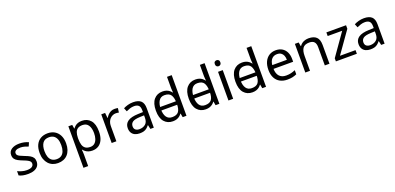

<svg xmlns="http://www.w3.org/2000/svg" viewBox="13 -1947 6942 3374"><g transform="rotate(-20 3484.5 -260.0)"><path d="M434 -148Q434 -96 408 -61Q382 -26 334 -8Q286 10 220 10Q164 10 123.5 1Q83 -8 52 -24V-104Q84 -88 129.5 -74.5Q175 -61 222 -61Q289 -61 319 -82.5Q349 -104 349 -140Q349 -160 338 -176Q327 -192 298.5 -208Q270 -224 217 -244Q165 -264 128 -284Q91 -304 71 -332Q51 -360 51 -404Q51 -472 106.5 -509Q162 -546 252 -546Q301 -546 343.5 -536.5Q386 -527 423 -510L393 -440Q359 -454 322 -464Q285 -474 246 -474Q192 -474 163.5 -456.5Q135 -439 135 -409Q135 -387 148 -371.5Q161 -356 191.5 -341.5Q222 -327 273 -307Q324 -288 360 -268Q396 -248 415 -219.5Q434 -191 434 -148Z M1030 -269Q1030 -202 1012.5 -150.5Q995 -99 962.5 -63Q930 -27 883.5 -8.5Q837 10 780 10Q727 10 682 -8.5Q637 -27 604 -63Q571 -99 552.5 -150.5Q534 -202 534 -269Q534 -358 564 -419.5Q594 -481 650 -513.5Q706 -546 783 -546Q856 -546 911.5 -513.5Q967 -481 998.5 -419.5Q1030 -358 1030 -269ZM625 -269Q625 -206 641.5 -159.5Q658 -113 693 -88Q728 -63 782 -63Q836 -63 871 -88Q906 -113 922.5 -159.5Q939 -206 939 -269Q939 -333 922 -378Q905 -423 870.5 -447.5Q836 -472 781 -472Q699 -472 662 -418Q625 -364 625 -269Z M1424 -546Q1523 -546 1583.5 -477Q1644 -408 1644 -269Q1644 -178 1616.5 -115.5Q1589 -53 1539.5 -21.5Q1490 10 1423 10Q1382 10 1350 -1Q1318 -12 1295.5 -29.5Q1273 -47 1257 -68H1251Q1253 -51 1255 -25Q1257 1 1257 20V240H1169V-536H1241L1253 -463H1257Q1273 -486 1295.5 -505Q1318 -524 1349.5 -535Q1381 -546 1424 -546ZM1408 -472Q1354 -472 1321 -451.5Q1288 -431 1273 -390Q1258 -349 1257 -286V-269Q1257 -203 1271 -157Q1285 -111 1318.5 -87Q1352 -63 1410 -63Q1459 -63 1490.5 -90Q1522 -117 1537.5 -163.5Q1553 -210 1553 -270Q1553 -362 1517.5 -417Q1482 -472 1408 -472Z M2034 -546Q2049 -546 2066.5 -544.5Q2084 -543 2097 -540L2086 -459Q2073 -462 2057.5 -464Q2042 -466 2028 -466Q1997 -466 1969 -453Q1941 -440 1919 -416.5Q1897 -393 1884.5 -360Q1872 -327 1872 -286V0H1784V-536H1856L1866 -438H1870Q1887 -468 1911 -492.5Q1935 -517 1966 -531.5Q1997 -546 2034 -546Z M2380 -545Q2478 -545 2525 -502Q2572 -459 2572 -365V0H2508L2491 -76H2487Q2464 -47 2439.5 -27.5Q2415 -8 2383.5 1Q2352 10 2307 10Q2259 10 2220.5 -7Q2182 -24 2160 -59.5Q2138 -95 2138 -149Q2138 -229 2201 -272.5Q2264 -316 2395 -320L2486 -323V-355Q2486 -422 2457 -448Q2428 -474 2375 -474Q2333 -474 2295 -461.5Q2257 -449 2224 -433L2197 -499Q2232 -518 2280 -531.5Q2328 -545 2380 -545ZM2406 -259Q2306 -255 2267.5 -227Q2229 -199 2229 -148Q2229 -103 2256.5 -82Q2284 -61 2327 -61Q2395 -61 2440 -98.5Q2485 -136 2485 -214V-262Z M2757 -238V-303H3133V-238ZM2928 10Q2828 10 2768 -59.5Q2708 -129 2708 -267Q2708 -405 2768.5 -475.5Q2829 -546 2929 -546Q2971 -546 3002 -535.5Q3033 -525 3056 -507Q3079 -489 3095 -467H3101Q3100 -480 3097.5 -505.5Q3095 -531 3095 -546V-760H3183V0H3112L3099 -72H3095Q3079 -49 3056 -30.5Q3033 -12 3001.5 -1Q2970 10 2928 10ZM2942 -63Q3027 -63 3061.5 -109.5Q3096 -156 3096 -250V-266Q3096 -366 3063 -419.5Q3030 -473 2941 -473Q2870 -473 2834.5 -416.5Q2799 -360 2799 -265Q2799 -169 2834.5 -116Q2870 -63 2942 -63Z M3372 -238V-303H3748V-238ZM3543 10Q3443 10 3383 -59.5Q3323 -129 3323 -267Q3323 -405 3383.5 -475.5Q3444 -546 3544 -546Q3586 -546 3617 -535.5Q3648 -525 3671 -507Q3694 -489 3710 -467H3716Q3715 -480 3712.5 -505.5Q3710 -531 3710 -546V-760H3798V0H3727L3714 -72H3710Q3694 -49 3671 -30.5Q3648 -12 3616.5 -1Q3585 10 3543 10ZM3557 -63Q3642 -63 3676.5 -109.5Q3711 -156 3711 -250V-266Q3711 -366 3678 -419.5Q3645 -473 3556 -473Q3485 -473 3449.5 -416.5Q3414 -360 3414 -265Q3414 -169 3449.5 -116Q3485 -63 3557 -63Z M4056 -536V0H3968V-536ZM4013 -737Q4033 -737 4048.5 -723.5Q4064 -710 4064 -681Q4064 -653 4048.5 -639Q4033 -625 4013 -625Q3991 -625 3976 -639Q3961 -653 3961 -681Q3961 -710 3976 -723.5Q3991 -737 4013 -737Z M4245 -238V-303H4621V-238ZM4416 10Q4316 10 4256 -59.5Q4196 -129 4196 -267Q4196 -405 4256.5 -475.5Q4317 -546 4417 -546Q4459 -546 4490 -535.5Q4521 -525 4544 -507Q4567 -489 4583 -467H4589Q4588 -480 4585.5 -505.5Q4583 -531 4583 -546V-760H4671V0H4600L4587 -72H4583Q4567 -49 4544 -30.5Q4521 -12 4489.5 -1Q4458 10 4416 10ZM4430 -63Q4515 -63 4549.5 -109.5Q4584 -156 4584 -250V-266Q4584 -366 4551 -419.5Q4518 -473 4429 -473Q4358 -473 4322.5 -416.5Q4287 -360 4287 -265Q4287 -169 4322.5 -116Q4358 -63 4430 -63Z M5048 -546Q5117 -546 5166.5 -516Q5216 -486 5242.5 -431.5Q5269 -377 5269 -304V-251H4902Q4904 -160 4948.5 -112.5Q4993 -65 5073 -65Q5124 -65 5163.5 -74.5Q5203 -84 5245 -102V-25Q5204 -7 5164 1.5Q5124 10 5069 10Q4993 10 4934.5 -21Q4876 -52 4843.5 -113.5Q4811 -175 4811 -264Q4811 -352 4840.5 -415Q4870 -478 4923.5 -512Q4977 -546 5048 -546ZM5047 -474Q4984 -474 4947.5 -433.5Q4911 -393 4904 -321H5177Q5177 -367 5163 -401Q5149 -435 5120.5 -454.5Q5092 -474 5047 -474Z M5663 -546Q5759 -546 5808 -499.5Q5857 -453 5857 -349V0H5770V-343Q5770 -408 5741 -440Q5712 -472 5650 -472Q5561 -472 5527 -422Q5493 -372 5493 -278V0H5405V-536H5476L5489 -463H5494Q5512 -491 5538.5 -509.5Q5565 -528 5597 -537Q5629 -546 5663 -546Z M6369 0H5977V-58L6265 -468H5994V-536H6362V-470L6078 -68H6369Z M6696 -545Q6794 -545 6841 -502Q6888 -459 6888 -365V0H6824L6807 -76H6803Q6780 -47 6755.5 -27.5Q6731 -8 6699.5 1Q6668 10 6623 10Q6575 10 6536.5 -7Q6498 -24 6476 -59.5Q6454 -95 6454 -149Q6454 -229 6517 -272.5Q6580 -316 6711 -320L6802 -323V-355Q6802 -422 6773 -448Q6744 -474 6691 -474Q6649 -474 6611 -461.5Q6573 -449 6540 -433L6513 -499Q6548 -518 6596 -531.5Q6644 -545 6696 -545ZM6722 -259Q6622 -255 6583.5 -227Q6545 -199 6545 -148Q6545 -103 6572.5 -82Q6600 -61 6643 -61Q6711 -61 6756 -98.5Q6801 -136 6801 -214V-262Z"/></g></svg>

Font: ubangla25
Style: Book
Weight: 400
Designer: Jelle Bosma - Monotype Design Team
Foundry: Monotype Imaging Inc.
Version: Version 2.003